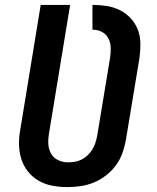

<svg xmlns="http://www.w3.org/2000/svg" viewBox="-20 -755 640 783"><path d="M255 8Q224 8 194 2.5Q164 -3 138.5 -17.5Q113 -32 94.5 -55Q76 -78 67 -106.5Q58 -135 57.5 -166Q57 -197 63 -228L146 -735H266L180 -212Q176 -190 177 -168.5Q178 -147 188 -129Q198 -111 217 -102Q236 -93 257 -93Q272 -93 286 -95.5Q300 -98 313 -104.5Q326 -111 337 -121.5Q348 -132 356 -144.5Q364 -157 368.5 -171Q373 -185 376 -199L429 -520Q432 -540 431.5 -560.5Q431 -581 422 -598.5Q413 -616 395.5 -625Q378 -634 357 -634V-735Q387 -735 415.5 -730.5Q444 -726 469 -713.5Q494 -701 513 -680.5Q532 -660 542 -634Q552 -608 552.5 -578.5Q553 -549 549 -520L493 -182Q488 -155 478.5 -129Q469 -103 452 -80Q435 -57 411.5 -39Q388 -21 362 -10.5Q336 0 309 4Q282 8 255 8Z"/></svg>

Font: Iosevka Curly Extended
Style: Bold Italic
Weight: 700
Width: 7
Italic angle: -9°
Monospace: yes
Designer: Belleve Invis
Foundry: Belleve Invis
Version: Version 11.1.0; ttfautohint (v1.8.3)